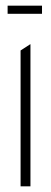

<svg xmlns="http://www.w3.org/2000/svg" viewBox="-20 -661 180 681"><path d="M7 -612V-641H129V-612ZM53 0V-482L87 -504H88V0Z"/></svg>

Font: Foldit Thin ExtraLight
Style: Regular
Weight: 250
Version: Version 1.003